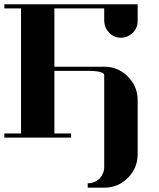

<svg xmlns="http://www.w3.org/2000/svg" viewBox="-20 -635 732 886"><path d="M0 0V-19H77.1V-596.2H0V-615.2H615.2V-538.1Q615.2 -506.3 592.8 -483.9Q569.8 -461.4 538.1 -460.9Q505.9 -460.9 483.9 -483.9Q461.9 -506.8 460.9 -538.1V-596.2H231V-327.1H460.9Q524.9 -327.1 569.8 -282.2Q615.2 -236.8 615.2 -172.9V77.1Q615.2 140.6 569.8 186Q524.9 231 460.9 231H384.8V210.9Q417 210.9 439 189Q460.9 166 460.9 134.8V-288.1Q460.9 -307.6 384.8 -308.1H231V-19H308.1V0Z"/></svg>

Font: Hjet
Style: Regular
Weight: 400
Designer: T. Christopher White
Version: Version 1.2